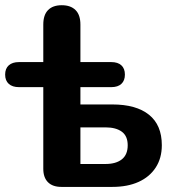

<svg xmlns="http://www.w3.org/2000/svg" viewBox="-21 -734 684 754"><path d="M220.2 0Q185.8 0 167.4 -18.4Q149 -36.8 149 -71.2V-391.8H53.5Q27.8 -391.8 13.5 -404.6Q-0.8 -417.5 -0.8 -441Q-0.8 -464.8 13.5 -477.5Q27.8 -490.2 53.5 -490.2H149V-637.5Q149 -675.5 167.8 -694.5Q186.5 -713.5 221.5 -713.5Q256.5 -713.5 275.6 -694.5Q294.8 -675.5 294.8 -637.5V-490.2H416Q441.8 -490.2 455.6 -477.5Q469.5 -464.8 469.5 -441Q469.5 -417.5 455.6 -404.6Q441.8 -391.8 416 -391.8H294.8V-323.8H420Q513.8 -323.8 564.1 -283.4Q614.5 -243 614.5 -163.8Q614.5 -113 590.5 -76.1Q566.5 -39.2 523.1 -19.6Q479.8 0 420 0ZM294.8 -90H393.2Q434.2 -90 457.4 -108.2Q480.5 -126.5 480.5 -163.5Q480.5 -199.8 457.4 -216.8Q434.2 -233.8 393.2 -233.8H294.8Z"/></svg>

Font: Nunito ExtraLight
Style: Regular
Weight: 200
Designer: Vernon Adams
Foundry: Vernon Adams
Version: Version 3.602;April 4, 2023;FontCreator 14.0.0.2856 64-bit